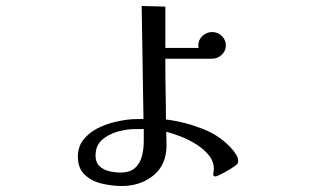

<svg xmlns="http://www.w3.org/2000/svg" viewBox="-20 -601 1040 641"><path d="M460 -170H430Q403 -170 372.5 -161.5Q342 -153 320.5 -134Q299 -115 299 -81Q299 -59 312 -46.5Q325 -34 344.5 -29.5Q364 -25 382 -25Q414 -25 431 -40.5Q448 -56 454 -80Q460 -104 460 -131ZM775 -63Q775 -56 771 -52.5Q767 -49 762 -45Q759 -43 745 -34.5Q731 -26 717 -19Q703 -12 700 -12Q692 -12 692 -19Q692 -24 693 -28Q694 -32 694 -36Q694 -62 677.5 -82.5Q661 -103 635.5 -119Q610 -135 583 -145.5Q556 -156 535 -161Q535 -150 535.5 -139Q536 -128 536 -117Q536 -51 492.5 -15.5Q449 20 386 20Q354 20 320 12Q286 4 263 -17.5Q240 -39 240 -78Q240 -111 258 -134Q276 -157 303.5 -171.5Q331 -186 362.5 -193.5Q394 -201 421 -203Q430 -203 439.5 -203.5Q449 -204 459 -204L453 -581L532 -579V-441H643Q643 -443 642.5 -445Q642 -447 642 -449Q642 -468 656 -481Q670 -494 688 -494Q707 -494 720.5 -481Q734 -468 734 -449Q734 -431 720 -418Q706 -405 689 -405H532V-382Q532 -337 533 -292Q534 -247 534 -202Q595 -195 657.5 -170.5Q720 -146 760 -97Q766 -89 770.5 -81.5Q775 -74 775 -63Z"/></svg>

Font: Kaisei Opti Medium
Style: Regular
Weight: 500
Designer: Font-Kai, 金井和夫
Foundry: KAZUO KANAI
Version: Version 5.003